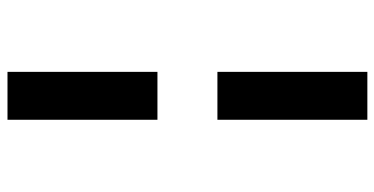

<svg xmlns="http://www.w3.org/2000/svg" viewBox="-270 -530 1024 525"><g transform="rotate(90 242.5 -268.0)"><path d="M177 -760V-350H308V-760ZM177 -186V224H308V-186Z"/></g></svg>

Font: Frost ExtraBold
Style: Regular
Weight: 800
Designer: Lee Frost
Foundry: Lee Frost for Ice Communication Norge AS
Version: Version 2.011;hotconv 1.0.107;makeotfexe 2.5.65593